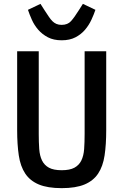

<svg xmlns="http://www.w3.org/2000/svg" viewBox="-20 -964 640 996"><path d="M181 -698V-269Q181 -226 183.5 -191Q186 -156 198 -131.5Q210 -107 234 -94Q258 -81 300 -81Q342 -81 366 -94Q390 -107 402 -131.5Q414 -156 416.5 -191Q419 -226 419 -269V-698H531V-289Q531 -214 522.5 -157.5Q514 -101 489 -63.5Q464 -26 418.5 -7Q373 12 300 12Q227 12 181.5 -7Q136 -26 111 -63.5Q86 -101 77.5 -157.5Q69 -214 69 -289V-698ZM300 -755Q258 -755 228.5 -770.5Q199 -786 178.5 -809.5Q158 -833 145.5 -861Q133 -889 125 -913L190 -944L211 -911Q223 -893 232.5 -878.5Q242 -864 251.5 -854.5Q261 -845 272.5 -840Q284 -835 300 -835Q331 -835 348.5 -854.5Q366 -874 389 -911L410 -944L475 -913Q467 -889 454 -861Q441 -833 421 -809.5Q401 -786 371.5 -770.5Q342 -755 300 -755Z"/></svg>

Font: IBM Plex Mono Medium
Style: Regular
Weight: 500
Monospace: yes
Designer: Mike Abbink, Paul van der Laan, Pieter van Rosmalen
Foundry: Bold Monday
Version: Version 2.3